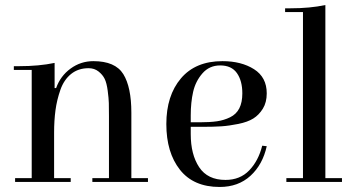

<svg xmlns="http://www.w3.org/2000/svg" viewBox="-20 -723 1409 763"><path d="M261 -15V0H40V-15H106V-445H35V-460H56Q135 -460 197 -473V-373H203Q220 -421 260.5 -450.5Q301 -480 351 -480Q438 -480 470 -428.5Q502 -377 502 -275V-15H568V0H347V-15H413V-261Q413 -295 412.5 -313.5Q412 -332 408 -362.5Q404 -393 396 -409.5Q388 -426 371.5 -439Q355 -452 332 -452Q291 -452 262.5 -429Q234 -406 220 -366Q206 -326 200.5 -285Q195 -244 195 -196V-15Z M864 -480Q939 -480 989.5 -448Q1040 -416 1040 -352Q1040 -316 1024.5 -291Q1009 -266 986.5 -252Q964 -238 927 -230.5Q890 -223 859.5 -221Q829 -219 785 -219H738V-190Q738 -109 771.5 -58.5Q805 -8 876 -8Q934 -8 970.5 -46Q1007 -84 1022 -144L1040 -142Q1024 -69 975.5 -24.5Q927 20 853 20Q749 20 695 -48.5Q641 -117 641 -230Q641 -343 699 -411.5Q757 -480 864 -480ZM738 -237H773Q814 -237 842 -241Q870 -245 894.5 -257Q919 -269 931 -292.5Q943 -316 943 -352Q943 -402 921.5 -432.5Q900 -463 855 -463Q812 -463 784.5 -431.5Q757 -400 747.5 -358Q738 -316 738 -265Z M1273 -703V-15H1339V0H1118V-15H1184V-675H1113V-690H1134Q1212 -690 1273 -703Z"/></svg>

Font: Elsie Swash Caps
Style: Regular
Weight: 400
Designer: Alejandro Inler
Foundry: Alejandro Inler
Version: 1.001